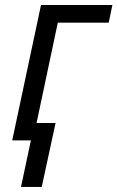

<svg xmlns="http://www.w3.org/2000/svg" viewBox="-20 -555 464 759"><path d="M63 184.1 102.1 0H28.3L142.1 -535.2H424.3L409.7 -465.3H208.5L124.5 -68.8H199.7L145 184.1Z"/></svg>

Font: Open Sans
Style: Italic
Weight: 400
Italic angle: -12°
Designer: Monotype Design Team
Foundry: Monotype Imaging Inc.
Version: Version 3.000; ttfautohint (v1.8.4)